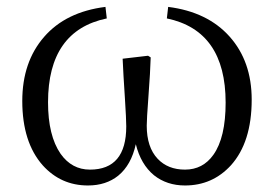

<svg xmlns="http://www.w3.org/2000/svg" viewBox="-20 -535 810 568"><path d="M240.2 13.7Q160.2 13.7 106.4 -45.9Q45.9 -114.3 45.9 -236.3Q45.9 -351.6 110.4 -425.8Q174.8 -500 292 -514.6L295.9 -480.5Q122.1 -444.3 122.1 -232.4Q122.1 -133.8 159.2 -80.1Q192.4 -33.2 246.1 -33.2Q353.5 -33.2 353.5 -161.1Q353.5 -182.6 349.6 -243.2Q344.7 -316.4 342.8 -361.3L418 -370.1L425.8 -365.2Q424.8 -325.2 418.9 -246.1Q414.1 -182.6 414.1 -163.1Q414.1 -99.6 446.3 -65.4Q476.6 -33.2 527.3 -33.2Q580.1 -33.2 611.3 -77.1Q647.5 -127.9 647.5 -231.4Q647.5 -444.3 473.6 -480.5L477.5 -514.6Q593.8 -500 659.2 -426.8Q724.6 -353.5 724.6 -240.2Q724.6 -114.3 663.1 -45.9Q608.4 13.7 527.3 13.7Q473.6 13.7 435.5 -16.6Q396.5 -48.8 381.8 -108.4Q368.2 -46.9 330.1 -15.6Q293.9 13.7 240.2 13.7Z"/></svg>

Font: Bpmf GenRyu Min R
Style: R
Weight: 400
Foundry: But Ko
Version: Version 1.320